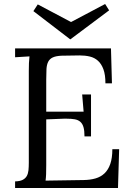

<svg xmlns="http://www.w3.org/2000/svg" viewBox="-20 -943 662 963"><path d="M211.9 -115.2Q211.9 -87.4 211.2 -68.6Q210.4 -49.8 208.5 -37.1L399.9 -40Q432.6 -40.5 459 -48.1Q485.4 -55.7 504.2 -73.5Q522.9 -91.3 533.2 -120.8Q543.5 -150.4 543.5 -194.8H577.6L571.8 0H55.7V-33.2Q79.6 -33.7 93.5 -40.8Q107.4 -47.9 114.3 -60.1Q121.1 -72.3 122.8 -89.1Q124.5 -106 124.5 -126.5V-155.8V-587.9Q124.5 -608.4 125.2 -626.7Q126 -645 127.9 -660.2L55.7 -655.8V-700.2H536.6L541.5 -524.9H508.8Q508.8 -567.9 498.8 -595.2Q488.8 -622.6 471.4 -638.2Q454.1 -653.8 430.7 -659.4Q407.2 -665 379.9 -665L287.6 -663.6Q259.8 -662.1 244.4 -654.8Q229 -647.5 221.7 -633.1Q214.4 -618.7 213.1 -596.7Q211.9 -574.7 211.9 -543.9V-382.8H399.4L392.1 -469.2H436.5V-258.8H403.8Q403.8 -288.1 398.7 -305.4Q393.6 -322.8 382.6 -332.3Q371.6 -341.8 354.7 -344.7Q337.9 -347.7 314 -347.7Q307.1 -347.7 299.8 -347.7Q292.5 -347.7 211.9 -344.2ZM333.5 -746.1H331.5L147.5 -887.2L169.4 -920.9L335.4 -833H337.4L507.3 -922.9L527.3 -891.1Z"/></svg>

Font: Lora
Style: Regular
Weight: 400
Designer: Olga Karpushina, Alexei Vanyashin
Foundry: Cyreal (www.cyreal.org, a@cyreal.org)
Version: Version 1.014